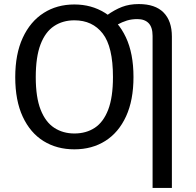

<svg xmlns="http://www.w3.org/2000/svg" viewBox="-20 -723 966 945"><path d="M663 -703Q744 -703 785 -661.5Q826 -620 826 -543V202H731V-546Q731 -589 711.5 -609Q692 -629 656 -629Q628 -629 605 -622Q582 -615 556 -601L505 -647Q544 -675 580.5 -689Q617 -703 663 -703ZM346 -701Q430 -701 496 -660Q562 -619 599.5 -539.5Q637 -460 637 -344Q637 -230 600.5 -150.5Q564 -71 498.5 -29.5Q433 12 346 12Q260 12 194.5 -28.5Q129 -69 92 -148.5Q55 -228 55 -343Q55 -457 92 -537Q129 -617 194.5 -659Q260 -701 346 -701ZM346 -623Q289 -623 246 -594.5Q203 -566 179.5 -504.5Q156 -443 156 -343Q156 -244 180 -183Q204 -122 247 -94Q290 -66 346 -66Q404 -66 446.5 -94Q489 -122 512.5 -183Q536 -244 536 -344Q536 -493 485.5 -558Q435 -623 346 -623Z"/></svg>

Font: Fira Sans Variable
Style: Regular
Weight: 400
Designer: Carrois Corporate & Edenspiekermann AG
Foundry: Carrois Corporate GbR & Edenspiekermann AG
Version: Version 4.202